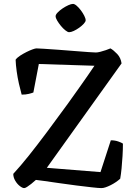

<svg xmlns="http://www.w3.org/2000/svg" viewBox="-20 -964 698 984"><path d="M104 0Q95 0 81.5 -10.5Q68 -21 58 -38Q48 -55 48 -73Q85 -113 128.5 -167.5Q172 -222 222 -289Q272 -356 328 -433Q360 -478 394.5 -526.5Q429 -575 464 -627L179 -636L151 -490Q144 -487 128 -483Q112 -479 91 -479Q84 -504 77 -535Q70 -566 65.5 -598.5Q61 -631 60 -658Q68 -669 83.5 -679Q99 -689 116 -697.5Q133 -706 147 -711Q161 -716 167 -716Q175 -716 206 -714Q237 -712 279 -709Q321 -706 362.5 -702.5Q404 -699 434.5 -697Q465 -695 471 -695Q480 -695 494 -698.5Q508 -702 522.5 -707Q537 -712 546 -716Q562 -707 580.5 -687.5Q599 -668 603 -639L220 -104L495 -82L548 -245Q569 -245 586 -239Q603 -233 610 -228Q610 -198 608 -164.5Q606 -131 603 -100.5Q600 -70 596 -48Q586 -39 573.5 -30.5Q561 -22 547 -15Q533 -8 521 -4Q509 0 500 0Q486 0 450.5 -4Q415 -8 371 -13.5Q327 -19 283 -25.5Q239 -32 206.5 -36.5Q174 -41 164 -42Q152 -31 140 -21.5Q128 -12 118.5 -6Q109 0 104 0ZM334 -799Q327 -799 315 -808.5Q303 -818 292 -831.5Q281 -845 273 -858.5Q265 -872 265 -881Q265 -889 275.5 -900Q286 -911 301 -921Q316 -931 330.5 -937.5Q345 -944 354 -944Q362 -944 373 -934.5Q384 -925 394.5 -911Q405 -897 412 -883Q419 -869 419 -860Q419 -853 409.5 -842.5Q400 -832 386 -822Q372 -812 358 -805.5Q344 -799 334 -799Z"/></svg>

Font: Texturina 12pt Medium
Style: Regular
Weight: 500
Designer: Guillermo Torres Carreño
Foundry: Omnibus-Type
Version: Version 1.002